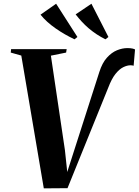

<svg xmlns="http://www.w3.org/2000/svg" viewBox="-20 -1006 743 1028"><path d="M214.5 2.5 94 -708.5 37.5 -724.5 39.5 -743H337L334 -724.5L252.5 -708L327.5 -203L343.5 -53L324.5 -36.5L371 -181.5L512 -621Q527.5 -669.5 552.5 -697.2Q577.5 -725 606.2 -736.8Q635 -748.5 662 -748.5Q679 -748.5 689.5 -746Q700 -743.5 703 -741L695.5 -654Q691.5 -655 688.2 -655.8Q685 -656.5 679.5 -656.5Q660.5 -656.5 639.5 -646Q618.5 -635.5 598 -609.8Q577.5 -584 559.5 -536.5L341.5 1.5ZM560.5 -808 544.5 -795.5Q520.5 -807.5 498 -822.2Q475.5 -837 455.2 -854.2Q435 -871.5 417.5 -890.5Q400 -909.5 385 -929L469.5 -986ZM394.5 -808 379 -795.5Q353.5 -807.5 327.8 -822.2Q302 -837 278 -853.8Q254 -870.5 233.2 -889.2Q212.5 -908 197 -927.5L280.5 -986Z"/></svg>

Font: Merriweather 144pt
Style: Bold Italic
Weight: 700
Italic angle: -7.8°
Version: Version 2.101